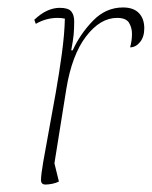

<svg xmlns="http://www.w3.org/2000/svg" viewBox="-20 -483 407 515"><path d="M102 12Q90 12 90 0Q90 -14 96 -49Q102 -84 111 -132Q120 -180 129.5 -234Q139 -288 146 -339.5Q153 -391 154 -433Q145 -435 135 -435Q119 -435 104.5 -431Q90 -427 76 -419L72 -430Q90 -447 107 -454.5Q124 -462 140 -462Q163 -462 171 -452.5Q179 -443 179 -426Q179 -405 177.5 -389.5Q176 -374 171 -348H175Q195 -392 229.5 -427.5Q264 -463 310 -463Q338 -463 352.5 -448Q367 -433 367 -407Q367 -384 355.5 -370Q344 -356 329 -356Q334 -374 334 -392Q334 -409 326 -422Q318 -435 294 -435Q249 -435 211 -385.5Q173 -336 158 -245L126 -45L138 4Q130 8 120 10Q110 12 102 12Z"/></svg>

Font: Petrona Thin
Style: Italic
Weight: 100
Italic angle: -9°
Designer: Ringo R. Seeber
Foundry: Ringo R. Seeber
Version: Version 2.001; ttfautohint (v1.8.3)